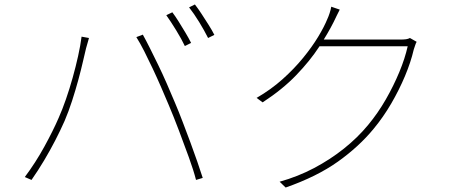

<svg xmlns="http://www.w3.org/2000/svg" viewBox="-20 -816 2040 859"><path d="M751 -761Q764 -744 779 -720Q794 -696 809 -671Q824 -646 835 -624L807 -610Q793 -640 768.5 -680Q744 -720 724 -748ZM852 -796Q866 -778 882 -753.5Q898 -729 913.5 -704.5Q929 -680 939 -660L911 -646Q894 -680 871 -717.5Q848 -755 826 -783ZM243 -290Q259 -326 275 -372Q291 -418 305 -468Q319 -518 329.5 -565.5Q340 -613 345 -652L378 -646Q376 -638 374 -631.5Q372 -625 370 -617.5Q368 -610 365 -600Q360 -580 351.5 -542.5Q343 -505 330.5 -459Q318 -413 302.5 -365Q287 -317 269 -275Q250 -232 227 -187.5Q204 -143 177.5 -98.5Q151 -54 121 -11L91 -24Q139 -88 178.5 -160Q218 -232 243 -290ZM735 -346Q719 -384 701 -425.5Q683 -467 663.5 -508.5Q644 -550 625.5 -586.5Q607 -623 590 -650L619 -661Q633 -636 650.5 -601Q668 -566 687.5 -526Q707 -486 726 -442.5Q745 -399 763 -356Q780 -316 797.5 -270Q815 -224 832 -178.5Q849 -133 863 -92Q877 -51 887 -20L857 -11Q846 -54 825 -112Q804 -170 780.5 -232Q757 -294 735 -346Z M1844 -629Q1840 -622 1836.5 -610.5Q1833 -599 1831 -594Q1818 -538 1792 -476Q1766 -414 1730.5 -353Q1695 -292 1651 -239Q1586 -160 1492 -93Q1398 -26 1258 23L1231 -3Q1313 -26 1385 -64Q1457 -102 1518.5 -151Q1580 -200 1627 -257Q1671 -310 1706 -371Q1741 -432 1766.5 -493.5Q1792 -555 1804 -609H1400L1418 -639Q1429 -639 1465 -639Q1501 -639 1548.5 -639Q1596 -639 1643.5 -639Q1691 -639 1726 -639Q1761 -639 1770 -639Q1787 -639 1797 -640.5Q1807 -642 1814 -646ZM1500 -773Q1493 -760 1486 -745Q1479 -730 1473 -718Q1448 -668 1407.5 -606Q1367 -544 1305.5 -480Q1244 -416 1155 -358L1128 -378Q1192 -415 1244 -461.5Q1296 -508 1336 -557Q1376 -606 1403.5 -651.5Q1431 -697 1445 -732Q1449 -740 1454.5 -756.5Q1460 -773 1462 -786Z"/></svg>

Font: Noto Sans HK Thin
Style: Regular
Weight: 100
Designer: Ryoko NISHIZUKA 西塚涼子 (kana, bopomofo & ideographs); Paul D. Hunt (Latin, Greek & Cyrillic); Sandoll Communications 산돌커뮤니
Foundry: Adobe
Version: Version 2.004-H2;hotconv 1.0.118;makeotfexe 2.5.65603